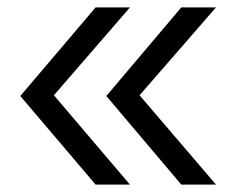

<svg xmlns="http://www.w3.org/2000/svg" viewBox="-20 -540 640 520"><path d="M332 -40H239L35 -280L239 -520H332L126 -282ZM565 -40H471L268 -280L471 -520H565L358 -282Z"/></svg>

Font: JetBrains Mono Semi Light
Style: Regular
Weight: 350
Monospace: yes
Designer: Philipp Nurullin, Konstantin Bulenkov
Foundry: JetBrains
Version: 2.002